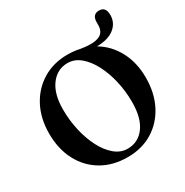

<svg xmlns="http://www.w3.org/2000/svg" viewBox="-192 -999 1117 1162"><g transform="rotate(-30 366.0 -418.0)"><path d="M360.5 -710Q405 -710 445.5 -701Q511.5 -690 547.8 -696.8Q584 -703.5 598.2 -723Q612.5 -742.5 612.5 -771V-790.5Q612.5 -845.5 660 -845.5Q706.5 -845.5 706.5 -788Q706.5 -733.5 663.8 -699Q621 -664.5 541.5 -663.5Q617 -619 660 -538.2Q703 -457.5 703 -353.5Q703 -244.5 660.5 -162.8Q618 -81 542.8 -35.2Q467.5 10.5 368.5 10.5Q266 10.5 189 -34.8Q112 -80 69.2 -161.5Q26.5 -243 26.5 -350.5Q26.5 -456.5 69.2 -537.5Q112 -618.5 187.5 -664.2Q263 -710 360.5 -710ZM557 -266.5Q557 -342.5 540.5 -413.8Q524 -485 494.2 -541.8Q464.5 -598.5 424.2 -632Q384 -665.5 336 -665.5Q263 -665.5 217.5 -604.5Q172 -543.5 172 -435Q172 -358.5 188.5 -286.8Q205 -215 234.8 -158Q264.5 -101 305 -67.5Q345.5 -34 393.5 -34Q467.5 -34 512.2 -94.2Q557 -154.5 557 -266.5Z"/></g></svg>

Font: Fraunces 144pt S050 SemiBold
Style: Regular
Weight: 600
Version: Version 1.000; ttfautohint (v1.8.3)